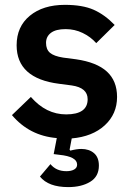

<svg xmlns="http://www.w3.org/2000/svg" viewBox="-20 -554 538 784"><path d="M258.8 210Q177.7 210 143.1 167L186 116.2Q209.5 145 251 145Q270.5 145 282.7 138.2Q294.9 131.3 294.9 118.2Q294.9 85.4 222.2 78.1L199.2 75.2L211.9 9.8Q100.1 0.5 28.8 -84L106 -158.2Q168 -86.9 250 -86.9Q337.9 -86.9 337.9 -148.9Q337.9 -195.8 272.9 -205.1L221.2 -211.9Q47.9 -233.9 47.9 -369.1Q47.9 -445.3 101.8 -489.7Q155.8 -534.2 245.1 -534.2Q316.9 -534.2 362.3 -514.2Q407.7 -494.1 448.2 -452.1L373 -377.9Q350.1 -403.8 317.6 -419.4Q285.2 -435.1 248 -435.1Q208 -435.1 188 -419.9Q168 -404.8 168 -378.9Q168 -352.1 184.1 -338.4Q200.2 -324.7 237.8 -318.8L290 -312Q375 -299.8 416.5 -261.7Q458 -223.6 458 -158.2Q458 -88.4 407.7 -42.2Q357.4 3.9 272.9 11.2L264.2 57.1L267.1 61Q293.5 54.2 312 54.2Q343.8 54.2 363.8 71.3Q383.8 88.4 383.8 122.1Q383.8 167 348.1 188.5Q312.5 210 258.8 210Z"/></svg>

Font: Anuphan SemiBold
Style: Bold
Weight: 600
Designer: Mike Abbink, Paul van der Laan, Pieter van Rosmalen, Mint Tantisuwanna
Foundry: Bold Monday; Cadson Demak
Version: Version 3.002;hotconv 1.0.109;makeotfexe 2.5.65596